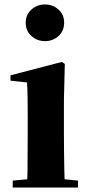

<svg xmlns="http://www.w3.org/2000/svg" viewBox="-20 -839 398 859"><path d="M37 0V-31L102 -37Q102 -52 103 -69Q103 -111 103.5 -157Q104 -203 104 -238V-318Q104 -368 103.5 -401.5Q103 -435 101 -470L27 -478V-502L257 -562L270 -553L266 -392V-238Q266 -203 266.5 -157Q267 -111 268 -69Q268 -51 269 -37L329 -31V0ZM181 -655Q146 -655 120.5 -678Q95 -701 95 -738Q95 -773 120.5 -796Q146 -819 181 -819Q217 -819 242 -796Q267 -773 267 -738Q267 -701 242 -678Q217 -655 181 -655Z"/></svg>

Font: Early Summer Mincho Heavy
Style: Regular
Weight: 900
Designer: GuiWonder
Version: Version 1.002